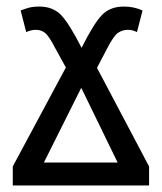

<svg xmlns="http://www.w3.org/2000/svg" viewBox="-20 -566 495 586"><path d="M435 0V-58L276 -359L307 -418Q327 -457 340.5 -466Q354 -475 370 -475Q385 -475 398 -468L415 -534Q389 -546 358 -546Q316 -546 291 -520Q266 -494 229 -420Q192 -493 167 -519.5Q142 -546 100 -546Q80 -546 66.5 -542Q53 -538 43 -534L60 -468Q75 -475 89 -475Q105 -475 117 -466Q129 -457 148 -420L181 -360L19 -58V0ZM228 -298 339 -70H114Z"/></svg>

Font: Noto Sans Display SemiCondensed
Style: Regular
Weight: 400
Width: 4
Designer: Monotype Design team
Foundry: Monotype Imaging Inc.
Version: 1.000